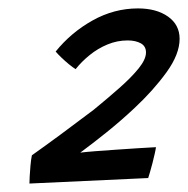

<svg xmlns="http://www.w3.org/2000/svg" viewBox="-20 -679 445 454"><path d="M348.8 -331Q348.2 -325.8 345.8 -315.2Q343.4 -304.7 340.4 -292.8Q337.4 -280.9 334.5 -271.4Q331.6 -261.8 330.4 -258L49.6 -245Q49.6 -249.6 50.2 -261.8Q50.8 -273.9 52.1 -288Q53.4 -302.1 55.4 -311.8Q85.9 -333.4 123.1 -360.8Q160.3 -388.2 201.1 -419.1Q233.7 -445.8 262 -470.7Q290.3 -495.6 307.8 -517.2Q325.2 -538.8 325.2 -554.9Q325.2 -569.8 312.9 -576.6Q300.5 -583.4 281.9 -583.4Q257.1 -583.4 234.2 -573.9Q211.3 -564.4 192.2 -548.9Q173 -533.4 158.8 -515.5Q151.8 -519.8 142.6 -527.4Q133.4 -535 124.9 -543.2Q116.4 -551.4 111.6 -557.1Q148.1 -602.3 199 -630.7Q250 -659.1 306.1 -659.1Q349.9 -659.1 377.3 -639.8Q404.7 -620.4 404.7 -587.2Q404.7 -550.9 373.8 -508.2Q342.9 -465.4 297.4 -422.9Q265.6 -393.1 232.1 -366.2Q198.6 -339.3 169.8 -318.1Q181.7 -319.6 204.2 -321.4Q226.7 -323.2 253.7 -325Q280.6 -326.8 306 -328.5Q331.3 -330.1 348.8 -331Z"/></svg>

Font: Grandstander Thin
Style: Italic
Weight: 100
Italic angle: -15°
Designer: Tyler Finck
Foundry: Etcetera Type Co
Version: Version 1.200